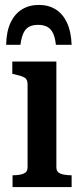

<svg xmlns="http://www.w3.org/2000/svg" viewBox="-20 -760 330 780"><path d="M138 -740Q99 -740 69.5 -722Q40 -704 23 -668Q6 -632 5 -578H63Q67 -608 75.5 -626Q84 -644 98.5 -651.5Q113 -659 135 -659Q156 -659 171 -651.5Q186 -644 195 -626Q204 -608 207 -578H271Q269 -632 252 -668Q235 -704 206 -722Q177 -740 138 -740ZM209 -510V-80Q209 -61 226 -54.5Q243 -48 270 -48H271V0H31V-48H32Q59 -48 75.5 -54.5Q92 -61 92 -80V-418Q92 -438 79.5 -445Q67 -452 40 -458L30 -460V-510Z"/></svg>

Font: Roboto Serif 28pt Condensed Medium
Style: Regular
Weight: 500
Width: 3
Designer: Greg Gazdowicz
Foundry: Commercial Type
Version: Version 1.008